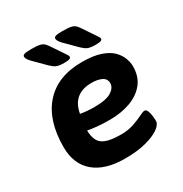

<svg xmlns="http://www.w3.org/2000/svg" viewBox="-169 -847 937 983"><g transform="rotate(-30 300.0 -355.0)"><path d="M289 8Q172 8 108.5 -46Q45 -100 45 -200Q45 -358 122.5 -444.5Q200 -531 343 -531Q411 -531 454 -516Q497 -501 519.5 -477.5Q542 -454 551 -428.5Q560 -403 560 -382Q560 -321 528 -281.5Q496 -242 442 -222.5Q388 -203 322 -203Q280 -203 248.5 -206Q217 -209 192 -214Q193 -154 224.5 -131.5Q256 -109 333 -109Q375 -109 408.5 -120.5Q442 -132 464.5 -143.5Q487 -155 496 -155Q507 -155 512.5 -141Q518 -127 520 -109.5Q522 -92 522 -81Q522 -60 493.5 -39.5Q465 -19 413 -5.5Q361 8 289 8ZM283 -299Q355 -299 385.5 -318.5Q416 -338 416 -365Q416 -391 392.5 -402.5Q369 -414 333 -414Q222 -414 203 -306Q218 -303 241 -301Q264 -299 283 -299ZM449 -572Q418 -572 403 -579Q388 -586 372 -602L319 -655Q304 -669 295 -681Q286 -693 286 -703Q286 -711 297 -714.5Q308 -718 337 -718Q372 -718 388 -714Q404 -710 411.5 -702.5Q419 -695 428 -682L473 -615Q479 -605 484 -598.5Q489 -592 489 -585Q489 -579 480.5 -575.5Q472 -572 449 -572ZM264 -572Q233 -572 218 -579Q203 -586 187 -602L134 -655Q119 -669 110 -681Q101 -693 101 -703Q101 -711 112 -714.5Q123 -718 152 -718Q187 -718 203 -714Q219 -710 226.5 -702.5Q234 -695 243 -682L288 -615Q294 -605 299 -598.5Q304 -592 304 -585Q304 -579 295.5 -575.5Q287 -572 264 -572Z"/></g></svg>

Font: Asap Semi Expanded Semi Expanded Regular
Style: Bold Italic
Weight: 700
Width: 6
Italic angle: -6°
Designer: Pablo Cosgaya
Foundry: Omnibus-Type
Version: Version 3.001; ttfautohint (v1.8.4.7-5d5b)